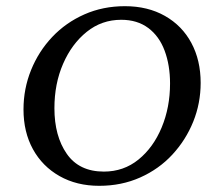

<svg xmlns="http://www.w3.org/2000/svg" viewBox="-20 -591 726 621"><path d="M301 10Q228 10 172.5 -21.5Q117 -53 86.5 -108.5Q56 -164 56 -237Q56 -304 80.5 -364.5Q105 -425 149 -471.5Q193 -518 253 -544.5Q313 -571 384 -571Q458 -571 513.5 -539.5Q569 -508 599 -452Q629 -396 629 -323Q629 -257 605 -197.5Q581 -138 537.5 -91Q494 -44 433.5 -17Q373 10 301 10ZM316 -36Q380 -36 428 -75Q476 -114 503 -179Q530 -244 530 -321Q530 -380 512.5 -427Q495 -474 459.5 -500.5Q424 -527 372 -527Q309 -527 260.5 -488Q212 -449 184 -384.5Q156 -320 156 -241Q156 -151 196 -93.5Q236 -36 316 -36Z"/></svg>

Font: Spectral SC Medium
Style: Italic
Weight: 500
Italic angle: -10°
Designer: Jean-Baptiste Levee
Foundry: Production Type
Version: Version 2.001